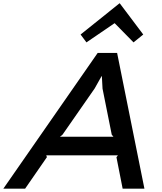

<svg xmlns="http://www.w3.org/2000/svg" viewBox="-74 -1126 966 1146"><path d="M781 -920 723 -873 611 -987H609L442 -873L407 -920L639 -1106H641ZM788 0H658L621 -188L630 -199H202L206 -188L76 0H-54L509 -810H625ZM603 -310 593 -322 538 -597 534 -671H532L491 -598L299 -322L284 -310Z"/></svg>

Font: TypoPRO Sinkin Sans
Style: 500 Medium Italic
Weight: 500
Italic angle: -112°
Designer: Keith Bates
Foundry: K-Type
Version: Sinkin Sans (version 1.0)  by Keith Bates   •   © 2014   www